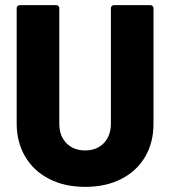

<svg xmlns="http://www.w3.org/2000/svg" viewBox="-20 -720 663 748"><path d="M45 -238V-688Q45 -693 48.5 -696.5Q52 -700 57 -700H199Q204 -700 207.5 -696.5Q211 -693 211 -688V-238Q211 -191 238.5 -162.5Q266 -134 312 -134Q357 -134 384.5 -162.5Q412 -191 412 -238V-688Q412 -693 415.5 -696.5Q419 -700 424 -700H566Q571 -700 574.5 -696.5Q578 -693 578 -688V-238Q578 -164 545 -108.5Q512 -53 452 -22.5Q392 8 312 8Q231 8 170.5 -23.5Q110 -55 77.5 -111Q45 -167 45 -238Z"/></svg>

Font: Barlow GEO ExtraBold
Style: Regular
Weight: 800
Designer: Jeremy Tribby
Foundry: Tribby Type
Version: Version 1.408